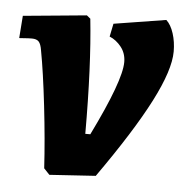

<svg xmlns="http://www.w3.org/2000/svg" viewBox="-42 -519 548 572"><g transform="rotate(5 232.0 -233.0)"><path d="M109 -6Q104 -91 92.5 -191Q81 -291 69 -355Q66 -374 59.5 -381Q53 -388 39 -388Q28 -388 16.5 -387Q5 -386 1 -386L6 -453Q68 -459 122.5 -464Q177 -469 196 -471L207 -462Q222 -321 222 -119H237Q319 -286 319 -342Q319 -368 304 -387Q289 -406 269 -414L277 -453L433 -478Q447 -465 455 -440Q463 -415 463 -386Q463 -331 414 -235.5Q365 -140 264 3L126 12Z"/></g></svg>

Font: Alegreya ExtraBold
Style: Italic
Weight: 800
Italic angle: -7°
Designer: Juan Pablo del Peral
Foundry: Huerta Tipografica
Version: Version 2.007; ttfautohint (v1.6)